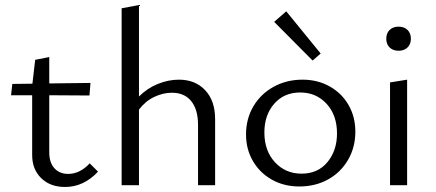

<svg xmlns="http://www.w3.org/2000/svg" viewBox="-20 -737 1736 764"><path d="M370 -54Q313 7 239 7Q180 7 144 -28Q108 -63 108 -120V-358H24L29 -403L109 -404L120 -499L176 -510V-405L340 -407L336 -357L176 -358V-131Q176 -90 196.5 -67.5Q217 -45 251 -45Q298 -45 337 -87Z M836 -263V0H768V-240Q768 -301 741 -334.5Q714 -368 664 -368Q629 -368 594 -351.5Q559 -335 533 -301V0H464V-704L533 -717V-353Q566 -386 608 -403Q650 -420 692 -420Q757 -420 796.5 -378Q836 -336 836 -263Z M959 -202Q959 -264 988 -313.5Q1017 -363 1068.5 -391.5Q1120 -420 1184 -420Q1244 -420 1292 -393Q1340 -366 1367 -319Q1394 -272 1394 -213Q1394 -151 1365 -101Q1336 -51 1285.5 -23Q1235 5 1171 5Q1110 5 1062 -22Q1014 -49 986.5 -96Q959 -143 959 -202ZM1321 -206Q1321 -279 1279.5 -324Q1238 -369 1175 -369Q1110 -369 1071 -324Q1032 -279 1032 -210Q1032 -137 1074 -91.5Q1116 -46 1180 -46Q1245 -46 1283 -92Q1321 -138 1321 -206ZM1071 -650 1119 -692 1256 -524 1224 -496Z M1532 -409 1600 -420V0H1532ZM1517 -583Q1517 -605 1530.5 -618Q1544 -631 1566 -631Q1588 -631 1601.5 -618Q1615 -605 1615 -583Q1615 -561 1601.5 -548Q1588 -535 1566 -535Q1544 -535 1530.5 -548Q1517 -561 1517 -583Z"/></svg>

Font: Ysabeau
Style: Regular
Weight: 400
Designer: Christian Thalmann (Catharsis Fonts)
Version: Version 0.003